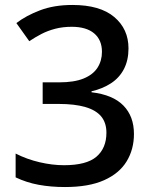

<svg xmlns="http://www.w3.org/2000/svg" viewBox="-20 -744 612 774"><path d="M498 -549Q498 -501 479.5 -465.5Q461 -430 427 -408Q393 -386 349 -376V-372Q435 -362 477.5 -318.5Q520 -275 520 -204Q520 -142 490.5 -93.5Q461 -45 399.5 -17.5Q338 10 242 10Q185 10 136 1Q87 -8 43 -29V-125Q88 -102 139.5 -90Q191 -78 238 -78Q329 -78 369 -112.5Q409 -147 409 -209Q409 -249 388 -274.5Q367 -300 324 -312.5Q281 -325 217 -325H152V-412H218Q279 -412 317 -427.5Q355 -443 373 -471Q391 -499 391 -535Q391 -583 359.5 -609.5Q328 -636 269 -636Q233 -636 202.5 -628Q172 -620 147 -607Q122 -594 98 -578L46 -651Q85 -681 141.5 -702.5Q198 -724 272 -724Q383 -724 440.5 -675.5Q498 -627 498 -549Z"/></svg>

Font: Noto Sans Thai Medium
Style: Regular
Weight: 500
Designer: Monotype Design Team
Foundry: Monotype Imaging Inc.
Version: Version 2.001